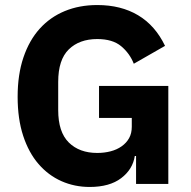

<svg xmlns="http://www.w3.org/2000/svg" viewBox="-20 -730 759 762"><path d="M520 -111H515Q507 -58 461 -23Q415 12 336 12Q276 12 224 -11Q172 -34 133 -79Q94 -124 72 -191Q50 -258 50 -346Q50 -434 73 -502Q96 -570 137.5 -616Q179 -662 237 -686Q295 -710 366 -710Q460 -710 528 -669.5Q596 -629 635 -548L511 -477Q495 -518 461 -546.5Q427 -575 366 -575Q295 -575 253 -534Q211 -493 211 -405V-293Q211 -206 253 -164.5Q295 -123 366 -123Q394 -123 419 -129.5Q444 -136 463 -149.5Q482 -163 492.5 -182Q503 -201 503 -227V-262H373V-389H648V0H520Z"/></svg>

Font: IBMPlexSans-Bold
Style: Bold
Weight: 700
Designer: Mike Abbink, Paul van der Laan, Pieter van Rosmalen
Foundry: Bold Monday
Version: Version 3.1